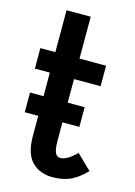

<svg xmlns="http://www.w3.org/2000/svg" viewBox="-116 -812 625 886"><g transform="rotate(15 196.0 -369.5)"><path d="M225 11Q164 11 126.5 -27Q89 -65 89 -149.5V-245.5H24.5V-339.5H89V-452H17.5V-550H89V-750H204.5V-550H331.5V-452H204.5V-339.5H285.5V-245.5H204.5V-160.5Q204.5 -121 211.8 -102.5Q219 -84 238 -84Q269 -84 313 -128.5L383.5 -60.5Q346 -21.5 309.8 -5.2Q273.5 11 225 11Z"/></g></svg>

Font: Junction SemiBold
Style: Regular
Weight: 600
Designer: Caroline Hadilaksono
Foundry: Caroline Hadilaksono, Tyler Finck, The League of Moveable Type
Version: Version 2.000; ttfautohint (v1.8.3)